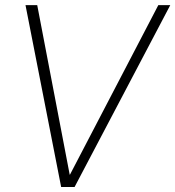

<svg xmlns="http://www.w3.org/2000/svg" viewBox="-20 -748 701 768"><path d="M128.9 -727.5 258.8 -49.3H259.8L613.3 -727.5H661.1L278.3 0H224.6L82 -727.5Z"/></svg>

Font: Inter Display Extra Light
Style: Italic
Weight: 200
Italic angle: -9.39999°
Designer: Rasmus Andersson
Foundry: rsms
Version: Version 4.000;git-4fc901f